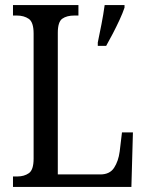

<svg xmlns="http://www.w3.org/2000/svg" viewBox="-20 -734 576 754"><path d="M31 0V-41H48Q75 -41 93.5 -54Q112 -67 112 -111V-602Q112 -647 93 -660Q74 -673 46 -673H31V-714H288V-673H272Q242 -673 224.5 -660.5Q207 -648 207 -605V-49H374Q411 -49 428 -75Q445 -101 450 -139L459 -214H502L496 0ZM364 -567Q371 -601 378.5 -639Q386 -677 391 -714H469V-704Q462 -683 449.5 -656Q437 -629 423 -602Q409 -575 397 -554H364Z"/></svg>

Font: Noto Serif Georgian Condensed
Style: Regular
Weight: 400
Width: 3
Designer: Monotype Design Team, Akaki Razmadze
Foundry: Google LLC
Version: Version 2.003; ttfautohint (v1.8.4.7-5d5b)